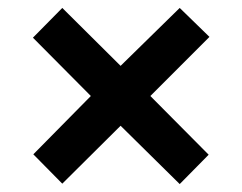

<svg xmlns="http://www.w3.org/2000/svg" viewBox="-20 -595 611 484"><path d="M64 -206 209 -353 63 -500 137 -575 284 -429 433 -575 508 -502 359 -353 506 -205 433 -131 284 -278 137 -132Z"/></svg>

Font: OpenSansMMV
Style: Bold
Weight: 700
Foundry: Ascender Corporation
Version: Version 4.001